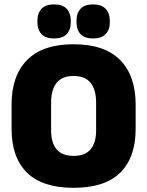

<svg xmlns="http://www.w3.org/2000/svg" viewBox="-20 -860 687 896"><path d="M323.5 16.5Q178 16.5 106 -54.2Q34 -125 34 -259V-372Q34 -506.5 106.5 -580Q179 -653.5 323.5 -653.5Q468 -653.5 540.5 -580Q613 -506.5 613 -372V-259Q613 -125 541 -54.2Q469 16.5 323.5 16.5ZM323.5 -132.5Q377 -132.5 402.8 -163.2Q428.5 -194 428.5 -250V-381.5Q428.5 -441.5 402.8 -473.5Q377 -505.5 323.5 -505.5Q270 -505.5 244.2 -473.5Q218.5 -441.5 218.5 -381.5V-250Q218.5 -194 244.2 -163.2Q270 -132.5 323.5 -132.5ZM232 -680.5Q193 -680.5 173.8 -700.8Q154.5 -721 154.5 -757.5V-761.5Q154.5 -798.5 173.8 -819Q193 -839.5 232 -839.5Q272 -839.5 291.2 -819Q310.5 -798.5 310.5 -761.5V-757.5Q310.5 -721 291.2 -700.8Q272 -680.5 232 -680.5ZM414.5 -680.5Q375 -680.5 356 -700.8Q337 -721 337 -757.5V-761.5Q337 -798.5 356 -819Q375 -839.5 414.5 -839.5Q453.5 -839.5 473 -819Q492.5 -798.5 492.5 -761.5V-757.5Q492.5 -721 473 -700.8Q453.5 -680.5 414.5 -680.5Z"/></svg>

Font: Anek Malayalam ExtraBold
Style: Regular
Weight: 800
Version: Version 1.003